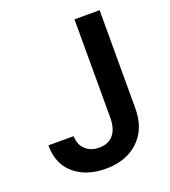

<svg xmlns="http://www.w3.org/2000/svg" viewBox="-135 -826 831 936"><g transform="rotate(-20 280.5 -358.5)"><path d="M358.9 -727.1H489.3V-215.8Q488.8 -111.3 424.6 -50.8Q360.4 9.8 254.4 9.8Q154.8 9.8 92 -43.2Q29.3 -96.2 29.3 -193.4H160.2Q160.6 -149.4 188 -123.8Q215.3 -98.1 259.8 -98.1Q307.1 -98.1 332.8 -128.4Q358.4 -158.7 358.9 -215.8Z"/></g></svg>

Font: Interop SemBd
Style: Regular
Weight: 600
Designer: Rasmus Andersson, Google, Jang Haemin
Foundry: jhaemin
Version: Version 1.007